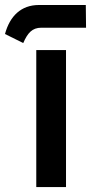

<svg xmlns="http://www.w3.org/2000/svg" viewBox="-69 -758 368 776"><path d="M77.6 -555.7V-2H197.8V-555.7ZM88.4 -737.8C16.1 -737.8 -29.3 -692.9 -48.8 -620.6L24.9 -584C42.5 -624.5 61 -646 98.1 -646H278.8L277.8 -737.8Z"/></svg>

Font: Shabnam
Style: Bold
Weight: 700
Foundry: DejaVu fonts team - Redesigned by Saber Rastikerdar - Based on Vazir font
Version: Version 5.0.1